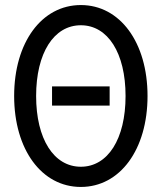

<svg xmlns="http://www.w3.org/2000/svg" viewBox="-20 -730 640 760"><path d="M300 10C455 10 564 -138 564 -350C564 -562 455 -710 300 -710C145 -710 36 -562 36 -350C36 -138 145 10 300 10ZM300 -70C193 -70 123 -180 123 -350C123 -520 193 -630 300 -630C407 -630 477 -520 477 -350C477 -180 407 -70 300 -70ZM186 -312H414V-388H186Z"/></svg>

Font: CommitMonoNiceRocks
Style: Regular
Weight: 400
Monospace: yes
Designer: Eigil Nikolajsen
Foundry: Eigil Nikolajsen
Version: Version 1.143